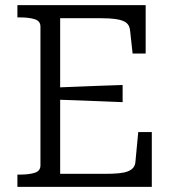

<svg xmlns="http://www.w3.org/2000/svg" viewBox="-20 -730 672 750"><path d="M573 -214V0H48V-48H58Q93 -48 115.5 -55Q138 -62 138 -84V-626Q138 -648 115.5 -655Q93 -662 58 -662H48V-710H549V-521H498L488 -612Q486 -631 473.5 -641Q461 -651 435 -655Q409 -659 368 -659H215V-51H389Q420 -51 442.5 -53Q465 -55 479 -60.5Q493 -66 500.5 -75Q508 -84 509 -98L520 -214ZM193 -388Q238 -390 282 -391.5Q326 -393 370.5 -395Q415 -397 459 -398V-331Q415 -333 371 -334.5Q327 -336 282.5 -338Q238 -340 193 -341Z"/></svg>

Font: Roboto Serif SemiCondensed Light
Style: Regular
Weight: 300
Width: 4
Designer: Greg Gazdowicz
Foundry: Commercial Type
Version: Version 1.007